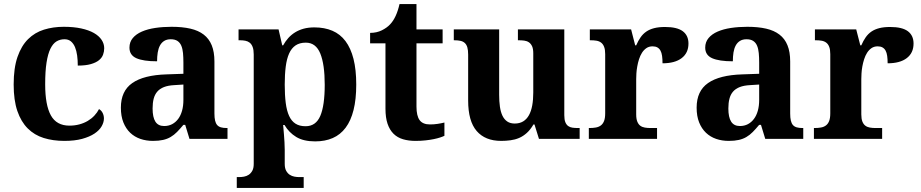

<svg xmlns="http://www.w3.org/2000/svg" viewBox="-20 -680 4508 940"><path d="M294.9 9.8Q239.7 9.8 194.1 -4.4Q148.4 -18.6 115.7 -51.3Q83 -84 64.9 -136.7Q46.9 -189.5 46.9 -266.1Q46.9 -347.2 65.7 -401.4Q84.5 -455.6 117.4 -488.3Q150.4 -521 195.3 -534.9Q240.2 -548.8 292 -548.8Q340.3 -548.8 377.4 -540.8Q414.6 -532.7 439.5 -518.6Q464.4 -504.4 477.3 -485.1Q490.2 -465.8 490.2 -443.8Q490.2 -427.7 484.6 -412.4Q479 -397 464.6 -385.3Q450.2 -373.5 425 -366.2Q399.9 -358.9 360.8 -358.9Q360.8 -384.8 357.7 -408.2Q354.5 -431.6 347.2 -449.2Q339.8 -466.8 327.4 -477.3Q314.9 -487.8 295.9 -487.8Q273.9 -487.8 256.6 -477.3Q239.3 -466.8 226.8 -441.4Q214.4 -416 207.8 -373.5Q201.2 -331.1 201.2 -267.1Q201.2 -165.5 229 -115.2Q256.8 -64.9 319.8 -64.9Q345.7 -64.9 368.4 -71Q391.1 -77.1 409.7 -88.1Q428.2 -99.1 442.1 -114Q456.1 -128.9 464.8 -146Q477.1 -138.7 482.9 -126.2Q488.8 -113.8 488.8 -100.1Q488.8 -81.1 477.5 -61.5Q466.3 -42 442.6 -26.1Q418.9 -10.3 382.3 -0.2Q345.7 9.8 294.9 9.8Z M727.1 -148.9Q727.1 -106 740.7 -84.5Q754.4 -63 783.7 -63Q805.2 -63 822.5 -72Q839.8 -81.1 852.3 -97.7Q864.7 -114.3 871.3 -137.9Q877.9 -161.6 877.9 -190.9V-266.1L833 -263.2Q803.2 -261.7 782.7 -253.7Q762.2 -245.6 750 -231.4Q737.8 -217.3 732.4 -196.8Q727.1 -176.3 727.1 -148.9ZM815.9 -487.8Q796.9 -487.8 783.9 -479.7Q771 -471.7 763.2 -457.3Q755.4 -442.9 752.2 -423.1Q749 -403.3 749 -379.9Q681.6 -379.9 647.7 -395Q613.8 -410.2 613.8 -446.8Q613.8 -474.1 630.1 -493.7Q646.5 -513.2 674.6 -525.4Q702.6 -537.6 740 -543.2Q777.3 -548.8 819.8 -548.8Q872.6 -548.8 911.9 -539.8Q951.2 -530.8 977.3 -510.7Q1003.4 -490.7 1016.6 -458.3Q1029.8 -425.8 1029.8 -378.9V-124Q1029.8 -103.5 1033 -89.8Q1036.1 -76.2 1043 -68.1Q1049.8 -60.1 1061.5 -56.6Q1073.2 -53.2 1089.8 -53.2H1093.8V0H907.7L886.7 -68.8H877.9Q861.3 -48.8 846.7 -33.9Q832 -19 815.4 -9.3Q798.8 0.5 778.1 5.1Q757.3 9.8 729 9.8Q695.8 9.8 667.2 0Q638.7 -9.8 617.4 -30Q596.2 -50.3 584 -80.8Q571.8 -111.3 571.8 -152.8Q571.8 -234.4 627.7 -273.4Q683.6 -312.5 795.9 -315.9L877.9 -318.8V-374Q877.9 -398.9 876 -419.9Q874 -440.9 867.7 -456.1Q861.3 -471.2 848.9 -479.5Q836.4 -487.8 815.9 -487.8Z M1150.9 187Q1162.1 187 1174.6 184.8Q1187 182.6 1197.5 175.8Q1208 168.9 1215.1 156.2Q1222.2 143.6 1222.2 122.1V-413.1Q1222.2 -436 1217 -449.7Q1211.9 -463.4 1202.9 -470.7Q1193.8 -478 1181.4 -480.5Q1168.9 -482.9 1154.8 -482.9H1147.9V-536.1H1343.8L1361.8 -458H1366.2Q1377 -477.5 1391.4 -493.7Q1405.8 -509.8 1424.6 -521.5Q1443.4 -533.2 1466.8 -539.6Q1490.2 -545.9 1519 -545.9Q1568.8 -545.9 1607.2 -529.5Q1645.5 -513.2 1671.4 -478.8Q1697.3 -444.3 1710.7 -391.6Q1724.1 -338.9 1724.1 -266.1Q1724.1 -193.8 1710.9 -141.4Q1697.8 -88.9 1672.1 -54.7Q1646.5 -20.5 1609.1 -4.2Q1571.8 12.2 1522.9 12.2Q1465.8 12.2 1430.2 -9.5Q1394.5 -31.2 1373 -67.9H1366.2Q1368.2 -44.9 1370.1 -22.9Q1371.6 -4.4 1372.8 16.6Q1374 37.6 1374 53.2V122.1Q1374 143.6 1381.1 156.2Q1388.2 168.9 1398.7 175.8Q1409.2 182.6 1421.6 184.8Q1434.1 187 1444.8 187H1466.8V240.2H1139.2V187ZM1476.1 -62Q1526.4 -62 1548.1 -112.5Q1569.8 -163.1 1569.8 -265.1Q1569.8 -364.7 1548.1 -418Q1526.4 -471.2 1477.1 -471.2Q1447.3 -471.2 1427.2 -457.8Q1407.2 -444.3 1395.5 -418.2Q1383.8 -392.1 1378.9 -353.8Q1374 -315.4 1374 -266.1Q1374 -214.4 1378.9 -176Q1383.8 -137.7 1395.5 -112.3Q1407.2 -86.9 1426.8 -74.5Q1446.3 -62 1476.1 -62Z M2085 -70.8Q2104.5 -70.8 2122.3 -73.5Q2140.1 -76.2 2155.8 -80.1V-15.1Q2147.9 -11.2 2134.5 -6.8Q2121.1 -2.4 2103.3 1.2Q2085.4 4.9 2063 7.3Q2040.5 9.8 2014.2 9.8Q1980.5 9.8 1953.1 1.7Q1925.8 -6.3 1906.7 -25.1Q1887.7 -43.9 1877.4 -74Q1867.2 -104 1867.2 -147.9V-467.8H1792V-519Q1824.2 -519 1849.6 -531.7Q1875 -544.4 1890.1 -561Q1920.9 -593.3 1936 -660.2H2019V-536.1H2147V-467.8H2019V-158.2Q2019 -112.8 2034.4 -91.8Q2049.8 -70.8 2085 -70.8Z M2618.7 0 2596.7 -70.8H2591.8Q2576.7 -44.9 2559.1 -29.1Q2541.5 -13.2 2521.5 -4.6Q2501.5 3.9 2479.2 6.8Q2457 9.8 2433.6 9.8Q2355.5 9.8 2313.7 -38.6Q2272 -86.9 2272 -188V-412.1Q2272 -434.1 2268.1 -447.8Q2264.2 -461.4 2255.9 -469.2Q2247.6 -477.1 2234.6 -480Q2221.7 -482.9 2203.6 -482.9H2201.7V-536.1H2423.8V-215.8Q2423.8 -183.6 2427.5 -157.7Q2431.2 -131.8 2439.9 -113.5Q2448.7 -95.2 2463.4 -85.2Q2478 -75.2 2500 -75.2Q2523.9 -75.2 2541.3 -85.7Q2558.6 -96.2 2569.6 -116Q2580.6 -135.7 2585.7 -163.8Q2590.8 -191.9 2590.8 -227.1V-418.9Q2590.8 -440.9 2585 -453.6Q2579.1 -466.3 2569.3 -472.9Q2559.6 -479.5 2546.4 -481.2Q2533.2 -482.9 2518.6 -482.9H2515.6V-536.1H2742.7V-116.2Q2742.7 -94.2 2747.8 -81.8Q2752.9 -69.3 2761.7 -63Q2770.5 -56.6 2782.7 -54.9Q2794.9 -53.2 2809.6 -53.2H2817.9V0Z M3196.8 0H2862.8V-53.2H2865.7Q2882.8 -53.2 2897 -55.7Q2911.1 -58.1 2921.4 -65.7Q2931.6 -73.2 2937.3 -87.4Q2942.9 -101.6 2942.9 -125V-415Q2942.9 -437 2937.7 -450.4Q2932.6 -463.9 2923.1 -471.2Q2913.6 -478.5 2900.4 -480.7Q2887.2 -482.9 2870.6 -482.9H2867.7V-536.1H3069.8L3089.8 -458H3094.7Q3104.5 -480.5 3116.2 -497.3Q3127.9 -514.2 3144.3 -525.4Q3160.6 -536.6 3182.9 -542.2Q3205.1 -547.9 3235.8 -547.9Q3294.9 -547.9 3322.8 -527.1Q3350.6 -506.3 3350.6 -466.8Q3350.6 -420.9 3317.4 -395.5Q3284.2 -370.1 3223.6 -370.1Q3223.6 -390.6 3221.4 -406.2Q3219.2 -421.9 3213.6 -432.1Q3208 -442.4 3198.5 -447.8Q3189 -453.1 3174.8 -453.1Q3157.2 -453.1 3144.5 -444.3Q3131.8 -435.5 3123 -421.6Q3114.3 -407.7 3108.6 -390.1Q3103 -372.6 3099.9 -354.7Q3096.7 -336.9 3095.7 -320.8Q3094.7 -304.7 3094.7 -293V-120.1Q3094.7 -98.1 3100.1 -84.7Q3105.5 -71.3 3114.7 -64.5Q3124 -57.6 3137 -55.4Q3149.9 -53.2 3164.6 -53.2H3196.8Z M3545.9 -148.9Q3545.9 -106 3559.6 -84.5Q3573.2 -63 3602.5 -63Q3624 -63 3641.4 -72Q3658.7 -81.1 3671.1 -97.7Q3683.6 -114.3 3690.2 -137.9Q3696.8 -161.6 3696.8 -190.9V-266.1L3651.9 -263.2Q3622.1 -261.7 3601.6 -253.7Q3581.1 -245.6 3568.8 -231.4Q3556.6 -217.3 3551.3 -196.8Q3545.9 -176.3 3545.9 -148.9ZM3634.8 -487.8Q3615.7 -487.8 3602.8 -479.7Q3589.8 -471.7 3582 -457.3Q3574.2 -442.9 3571 -423.1Q3567.9 -403.3 3567.9 -379.9Q3500.5 -379.9 3466.6 -395Q3432.6 -410.2 3432.6 -446.8Q3432.6 -474.1 3449 -493.7Q3465.3 -513.2 3493.4 -525.4Q3521.5 -537.6 3558.8 -543.2Q3596.2 -548.8 3638.7 -548.8Q3691.4 -548.8 3730.7 -539.8Q3770 -530.8 3796.1 -510.7Q3822.3 -490.7 3835.4 -458.3Q3848.6 -425.8 3848.6 -378.9V-124Q3848.6 -103.5 3851.8 -89.8Q3855 -76.2 3861.8 -68.1Q3868.7 -60.1 3880.4 -56.6Q3892.1 -53.2 3908.7 -53.2H3912.6V0H3726.6L3705.6 -68.8H3696.8Q3680.2 -48.8 3665.5 -33.9Q3650.9 -19 3634.3 -9.3Q3617.7 0.5 3596.9 5.1Q3576.2 9.8 3547.9 9.8Q3514.6 9.8 3486.1 0Q3457.5 -9.8 3436.3 -30Q3415 -50.3 3402.8 -80.8Q3390.6 -111.3 3390.6 -152.8Q3390.6 -234.4 3446.5 -273.4Q3502.4 -312.5 3614.7 -315.9L3696.8 -318.8V-374Q3696.8 -398.9 3694.8 -419.9Q3692.9 -440.9 3686.5 -456.1Q3680.2 -471.2 3667.7 -479.5Q3655.3 -487.8 3634.8 -487.8Z M4298.8 0H3964.8V-53.2H3967.8Q3984.9 -53.2 3999 -55.7Q4013.2 -58.1 4023.4 -65.7Q4033.7 -73.2 4039.3 -87.4Q4044.9 -101.6 4044.9 -125V-415Q4044.9 -437 4039.8 -450.4Q4034.7 -463.9 4025.1 -471.2Q4015.6 -478.5 4002.4 -480.7Q3989.3 -482.9 3972.7 -482.9H3969.7V-536.1H4171.9L4191.9 -458H4196.8Q4206.5 -480.5 4218.3 -497.3Q4230 -514.2 4246.3 -525.4Q4262.7 -536.6 4284.9 -542.2Q4307.1 -547.9 4337.9 -547.9Q4397 -547.9 4424.8 -527.1Q4452.6 -506.3 4452.6 -466.8Q4452.6 -420.9 4419.4 -395.5Q4386.2 -370.1 4325.7 -370.1Q4325.7 -390.6 4323.5 -406.2Q4321.3 -421.9 4315.7 -432.1Q4310.1 -442.4 4300.5 -447.8Q4291 -453.1 4276.9 -453.1Q4259.3 -453.1 4246.6 -444.3Q4233.9 -435.5 4225.1 -421.6Q4216.3 -407.7 4210.7 -390.1Q4205.1 -372.6 4201.9 -354.7Q4198.7 -336.9 4197.8 -320.8Q4196.8 -304.7 4196.8 -293V-120.1Q4196.8 -98.1 4202.1 -84.7Q4207.5 -71.3 4216.8 -64.5Q4226.1 -57.6 4239 -55.4Q4252 -53.2 4266.6 -53.2H4298.8Z"/></svg>

Font: Droid Serif
Style: Bold
Weight: 700
Designer: Monotype Design team
Foundry: Monotype Imaging Inc.
Version: Version 1.03